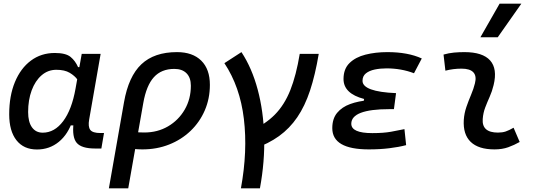

<svg xmlns="http://www.w3.org/2000/svg" viewBox="-20 -815 2970 1060"><path d="M291 -429.7Q244.6 -429.7 209.5 -399.2Q174.3 -368.7 154.8 -315.9Q135.3 -263.2 135.3 -196.3Q135.3 -141.6 156.5 -112.1Q177.7 -82.5 215.8 -82.5Q281.2 -82.5 328.9 -146.2Q376.5 -210 397 -325.7L431.2 -517.6H535.6L472.2 -154.8Q465.3 -115.7 478.3 -98.1Q491.2 -80.6 534.2 -80.6H554.2L539.6 4.9H504.9Q429.7 4.9 403.3 -26.6Q377 -58.1 386.2 -135.3L414.6 -122.6H357.9L381.3 -150.9Q356.4 -74.2 304.9 -32Q253.4 10.3 184.1 10.3Q110.8 10.3 70.8 -40.8Q30.8 -91.8 30.8 -184.1Q30.8 -285.6 62.3 -361.8Q93.8 -438 150.4 -480.2Q207 -522.5 282.7 -522.5Q343.3 -522.5 369.6 -500.7Q396 -479 411.1 -444.3H421.9L430.2 -340.8Q422.9 -354.5 407.7 -375.5Q392.6 -396.5 364.7 -413.1Q336.9 -429.7 291 -429.7Z M957 -527.3Q1043.5 -527.3 1091.1 -480.2Q1138.7 -433.1 1138.7 -346.7Q1138.7 -270.5 1110.6 -205.6Q1082.5 -140.6 1032 -92.3Q981.4 -43.9 913.6 -17.1Q845.7 9.8 765.6 9.8Q741.2 9.8 717 7.1Q692.9 4.4 668.5 -0.5L687.5 -95.7Q714.4 -83.5 776.4 -83.5Q849.6 -83.5 907.7 -117.4Q965.8 -151.4 999.8 -210Q1033.7 -268.6 1033.7 -341.8Q1033.7 -386.2 1009.8 -410.4Q985.8 -434.6 942.4 -434.6Q871.1 -434.6 829.6 -388.9Q788.1 -343.3 771 -246.1L688 224.6H581.1L664.6 -250.5Q689.5 -393.1 760.5 -460.2Q831.5 -527.3 957 -527.3Z M1310.1 224.6Q1347.7 19 1326.4 -158.7Q1305.2 -336.4 1218.8 -466.3L1313 -527.3Q1371.1 -439 1402.8 -320.1Q1434.6 -201.2 1438.5 -62.3Q1442.4 76.7 1415 224.6ZM1382.3 6.3 1364.7 -92.8Q1444.8 -128.9 1497.6 -182.4Q1550.3 -235.8 1582.8 -317.4Q1615.2 -398.9 1634.8 -517.6H1739.7Q1720.2 -401.4 1691.7 -315.2Q1663.1 -229 1621.1 -167.5Q1579.1 -106 1520.5 -63.7Q1461.9 -21.5 1382.3 6.3Z M2016.1 9.8Q1814.5 9.8 1814.5 -107.4Q1814.5 -159.7 1841.1 -191.9Q1867.7 -224.1 1913.3 -240.7Q1959 -257.3 2016.1 -261.7L2166.5 -300.8L2154.8 -212.4H2129.4Q2076.7 -212.4 2037.4 -207.3Q1998 -202.1 1971.9 -192.1Q1945.8 -182.1 1932.6 -167Q1919.4 -151.9 1919.4 -131.8Q1919.4 -80.1 2035.6 -80.1Q2096.7 -80.1 2138.4 -87.6Q2180.2 -95.2 2212.9 -102.1L2222.2 -13.7Q2181.2 -2.9 2129.2 3.4Q2077.1 9.8 2016.1 9.8ZM1980 -212.4 1990.2 -268.6Q1876.5 -298.3 1876.5 -378.9Q1876.5 -434.6 1909.7 -467Q1942.9 -499.5 1998 -513.4Q2053.2 -527.3 2118.7 -527.3Q2231.9 -527.3 2308.6 -492.2L2265.6 -410.6Q2195.3 -437.5 2113.8 -437.5Q2079.1 -437.5 2048.8 -431.2Q2018.6 -424.8 2000 -409.9Q1981.4 -395 1981.4 -368.7Q1981.4 -338.9 2027.8 -321.8Q2074.2 -304.7 2166.5 -300.8L2154.8 -212.4Z M2815.4 -109.9 2849.1 -31.2Q2819.3 -14.2 2786.1 -2.2Q2752.9 9.8 2710 9.8Q2621.6 9.8 2578.6 -31.7Q2535.6 -73.2 2540.5 -153.3Q2543 -189.9 2554.9 -224.6Q2566.9 -259.3 2580.8 -292Q2594.7 -324.7 2602.1 -355Q2612.3 -395 2593.5 -415.5Q2574.7 -436 2528.3 -436Q2481.9 -436 2439 -424.8L2428.7 -513.7Q2457.5 -522 2486.3 -524.7Q2515.1 -527.3 2543.9 -527.3Q2645 -527.3 2686 -481.2Q2727.1 -435.1 2705.1 -345.2Q2696.8 -310.5 2683.3 -280.5Q2669.9 -250.5 2658.7 -221.2Q2647.5 -191.9 2645 -157.7Q2639.6 -83 2729 -83Q2753.4 -83 2771.7 -89.1Q2790 -95.2 2815.4 -109.9ZM2632.3 -609.4 2738.3 -794.9H2858.4L2728 -609.4Z"/></svg>

Font: Cascadia Mono NF
Style: Italic
Weight: 400
Italic angle: -10°
Monospace: yes
Designer: Aaron Bell
Foundry: Saja Typeworks
Version: Version 2404.023